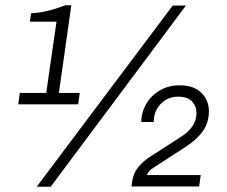

<svg xmlns="http://www.w3.org/2000/svg" viewBox="-20 -707 859 727"><path d="M203 -355H282L276 -312H49L55 -355H155L194 -625H93L98 -657Q127 -658 157 -665Q187 -672 228 -687H250ZM634 -686H684L172 0H119ZM771 -286Q771 -244 749.5 -212.5Q728 -181 686 -153L561 -72Q539 -58 537 -44H740L734 -1H478L480 -17Q484 -50 502.5 -73Q521 -96 549 -114L667 -190Q724 -227 724 -279Q724 -305 707 -323Q690 -341 655 -341Q615 -341 588.5 -313.5Q562 -286 562 -245H515Q515 -281 533.5 -313Q552 -345 585 -364.5Q618 -384 660 -384Q714 -384 742.5 -355.5Q771 -327 771 -286Z"/></svg>

Font: Chivo Light Italic
Style: Regular
Weight: 300
Italic angle: -8.05°
Designer: Hector Gatti
Foundry: Omnibus-Type
Version: Version 1.007